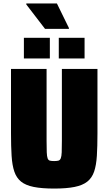

<svg xmlns="http://www.w3.org/2000/svg" viewBox="-20 -1089 631 1117"><path d="M295 8Q223 8 176 -1.5Q129 -11 102.5 -32.5Q76 -54 63.5 -90.5Q51 -127 47.5 -182Q44 -237 44 -313V-688H251V-270Q251 -227 252 -203Q253 -179 257 -168Q261 -157 270 -154.5Q279 -152 295 -152Q311 -152 320 -154.5Q329 -157 333.5 -168Q338 -179 339 -203Q340 -227 340 -270V-688H547V-313Q547 -237 543.5 -182Q540 -127 527.5 -90.5Q515 -54 488 -32.5Q461 -11 414 -1.5Q367 8 295 8ZM119 -749V-869H270V-749ZM322 -749V-869H472V-749ZM242 -921 133 -1063V-1069H311L381 -926V-921Z"/></svg>

Font: Saira SemiCondensed Black
Style: Regular
Weight: 900
Width: 4
Designer: Hector Gatti with collaboration of the Omnibus-Type team
Foundry: Omnibus-Type
Version: Version 1.101